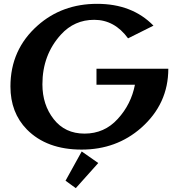

<svg xmlns="http://www.w3.org/2000/svg" viewBox="-20 -767 928 997"><path d="M404.3 19.5 490.2 79.6 373.5 210 320.3 171.4ZM403.8 9.8Q222.7 9.8 119.6 -94.7Q34.2 -182.1 34.2 -317.9Q34.2 -509.3 175.3 -634.3Q302.2 -747.1 484.4 -747.1Q666.5 -747.1 776.9 -633.8L645 -567.9Q574.7 -664.1 469.2 -664.1Q366.2 -664.1 296.4 -587.4Q200.2 -481.9 200.2 -329.1Q200.2 -223.1 258.8 -148.4Q317.4 -73.2 418.9 -73.2Q522.5 -73.2 591.8 -149.9Q661.1 -225.6 680.7 -327.1H481V-410.2H854Q854 -227.5 712.9 -103Q584.5 9.8 403.8 9.8Z"/></svg>

Font: Klaudia
Style: Bold
Weight: 700
Designer: Wojciech Kalinowski "wmk69" (wmk69@o2.pl)
Foundry: Wojciech Kalinowski "wmk69" (wmk69@o2.pl)
Version: Version 3.1.0; 2021-05-10